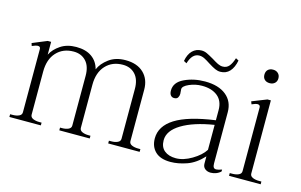

<svg xmlns="http://www.w3.org/2000/svg" viewBox="-84 -863 1699 1085"><g transform="rotate(15 765.5 -321.0)"><path d="M789 -16V0H605V-16H618Q640 -16 655.5 -23Q671 -30 671 -45V-336Q671 -392 643.5 -421.5Q616 -451 571 -451Q509 -451 471 -410Q433 -369 433 -297V-45Q433 -30 448.5 -23Q464 -16 486 -16H497V0H319V-16H330Q352 -16 367.5 -23Q383 -30 383 -45V-336Q383 -392 355.5 -421.5Q328 -451 283 -451Q221 -451 183 -410Q145 -369 145 -297V-45Q145 -30 160.5 -23Q176 -16 198 -16H211V0H27V-16H41Q63 -16 78.5 -23Q94 -30 94 -45V-415Q94 -430 79 -430Q68 -430 45 -420L40 -436L125 -471H145V-396Q162 -430 199.5 -455Q237 -480 291 -480Q347 -480 382 -455Q417 -430 428 -386Q443 -422 482 -451Q521 -480 579 -480Q647 -480 685 -443.5Q723 -407 723 -346V-45Q723 -30 738.5 -23Q754 -16 776 -16Z M898 -561Q905 -601 926.5 -622.5Q948 -644 980 -644Q996 -644 1011 -637Q1026 -630 1052 -615Q1074 -601 1088.5 -594Q1103 -587 1117 -587Q1140 -587 1154 -603.5Q1168 -620 1178 -652L1195 -643Q1187 -601 1166 -578Q1145 -555 1111 -555Q1096 -555 1080.5 -562Q1065 -569 1041 -584Q1020 -598 1005 -605.5Q990 -613 975 -613Q933 -613 915 -552ZM852 -96Q852 -168 926.5 -215Q1001 -262 1159 -284V-343Q1159 -397 1125 -424.5Q1091 -452 1034 -452Q995 -452 959.5 -436.5Q924 -421 924 -403Q924 -397 925 -389.5Q926 -382 926 -376Q926 -364 920 -354Q914 -344 898 -344Q885 -344 877.5 -353.5Q870 -363 870 -381Q870 -429 924 -454.5Q978 -480 1044 -480Q1123 -480 1167.5 -444Q1212 -408 1212 -345V-46Q1212 -31 1216.5 -23.5Q1221 -16 1232 -16Q1243 -16 1265 -24V-13Q1254 -2 1238 4Q1222 10 1206 10Q1187 10 1173.5 -0.5Q1160 -11 1160 -31V-73Q1116 -25 1066 -7.5Q1016 10 971 10Q912 10 882 -19Q852 -48 852 -96ZM1159 -111V-257Q1040 -238 971.5 -196.5Q903 -155 903 -99Q903 -59 928 -38.5Q953 -18 995 -18Q1039 -18 1088 -47Q1137 -76 1159 -111Z M1357 -604Q1357 -623 1368 -633.5Q1379 -644 1398 -644Q1416 -644 1427.5 -633Q1439 -622 1439 -604Q1439 -586 1427.5 -575.5Q1416 -565 1398 -565Q1379 -565 1368 -575.5Q1357 -586 1357 -604ZM1312 -16H1326Q1348 -16 1363.5 -23Q1379 -30 1379 -45V-418Q1379 -426 1374.5 -429.5Q1370 -433 1364 -433Q1352 -433 1330 -423L1324 -439L1410 -473H1430V-45Q1430 -30 1445.5 -23Q1461 -16 1483 -16H1497V0H1312Z"/></g></svg>

Font: Taviraj ExtraLight
Style: Regular
Weight: 200
Designer: Katatrad Team
Foundry: CadsonDemak
Version: Version 1.030